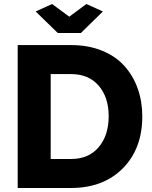

<svg xmlns="http://www.w3.org/2000/svg" viewBox="-20 -934 756 954"><path d="M238.8 -914.1 324.2 -851.1 409.2 -914.1 491.2 -877 381.8 -770H267.1L157.2 -877ZM67.9 0V-710H333Q418.5 -710 486.6 -682.4Q554.7 -654.8 598.1 -606.2Q641.6 -557.6 664.3 -493.9Q687 -430.2 687 -356Q687 -194.8 590.1 -97.4Q493.2 0 333 0ZM333 -565.9H231.9V-144H333Q420.9 -144 470.5 -202.9Q520 -261.7 520 -356Q520 -451.2 470.2 -508.5Q420.4 -565.9 333 -565.9Z"/></svg>

Font: Rawline ExtraBold
Style: Regular
Weight: 800
Designer: Matt McInerney, Pablo Impallari, Rodrigo Fuenzalida
Foundry: Matt McInerney, Pablo Impallari, Rodrigo Fuenzalida
Version: Version 4.020;PS 004.020;hotconv 1.0.88;makeotf.lib2.5.64775